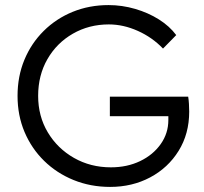

<svg xmlns="http://www.w3.org/2000/svg" viewBox="-20 -725 804 755"><path d="M413 10Q336 10 269.5 -17Q203 -44 153.5 -92.5Q104 -141 76.5 -206Q49 -271 49 -348Q49 -425 76 -490Q103 -555 152 -603.5Q201 -652 266 -678.5Q331 -705 407 -705Q460 -705 511.5 -690Q563 -675 605 -648.5Q647 -622 673 -587L621 -534Q579 -578 522 -603.5Q465 -629 408 -629Q330 -629 266.5 -592.5Q203 -556 166.5 -492.5Q130 -429 130 -348Q130 -268 168 -204.5Q206 -141 271 -104Q336 -67 416 -67Q480 -67 531 -91.5Q582 -116 612 -158.5Q642 -201 642 -253V-268H412V-345H720Q722 -333 723 -316.5Q724 -300 724 -286Q724 -199 682.5 -132Q641 -65 570.5 -27.5Q500 10 413 10Z"/></svg>

Font: Lexend Light
Style: Regular
Weight: 300
Designer: Bonnie Shaver-Troup, Thomas Jockin
Foundry: Lexend
Version: Version 1.007; ttfautohint (v1.8.3)